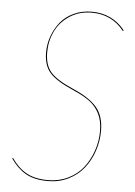

<svg xmlns="http://www.w3.org/2000/svg" viewBox="-51 -730 547 778"><g transform="rotate(5 222.0 -340.5)"><path d="M291.5 -689.9Q375 -689.9 426.3 -625.5L422.9 -623Q373 -686 291.5 -686Q239.7 -686 200.9 -660.2Q162.1 -634.3 143.6 -595Q125 -555.7 125 -509.8Q125 -458 150.6 -429.2Q176.3 -400.4 244.1 -371.1Q310.1 -342.8 340.1 -307.6Q370.1 -272.5 370.1 -211.9Q370.1 -169.4 356.7 -129.9Q343.3 -90.3 318.8 -59.3Q294.4 -28.3 256.6 -9.5Q218.8 9.3 173.3 9.3Q117.7 9.3 82.8 -10.7Q47.9 -30.8 21.5 -69.3L23.9 -72.3Q50.3 -33.7 84.7 -14.2Q119.1 5.4 173.3 5.4Q217.8 5.4 255.1 -12.9Q292.5 -31.2 316.2 -61.8Q339.8 -92.3 353 -130.9Q366.2 -169.4 366.2 -210.9Q366.2 -252 351.6 -281.2Q336.9 -310.5 311.3 -329.6Q285.6 -348.6 242.2 -367.2Q173.8 -397 147.2 -426.8Q120.6 -456.5 120.6 -509.8Q120.6 -543.9 132.1 -575.9Q143.6 -607.9 164.3 -633.5Q185.1 -659.2 218.3 -674.6Q251.5 -689.9 291.5 -689.9Z"/></g></svg>

Font: Fira Sans Compressed Four
Style: Italic
Weight: 100
Width: 3
Italic angle: -8°
Designer: Carrois Corporate & Edenspiekermann AG
Foundry: Carrois Corporate GbR & Edenspiekermann AG
Version: Version 4.203;PS 004.203;hotconv 1.0.88;makeotf.lib2.5.64775